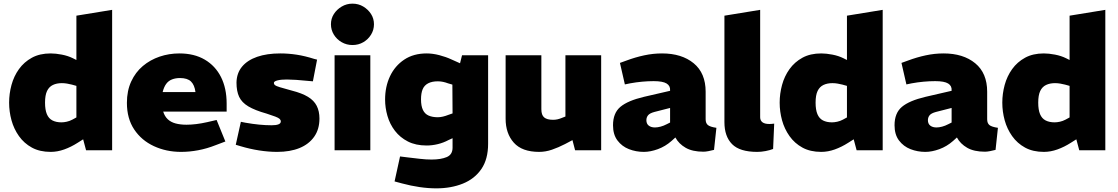

<svg xmlns="http://www.w3.org/2000/svg" viewBox="-20 -824 6133 1053"><path d="M258 9Q198 9 155 -14.5Q112 -38 84 -77.5Q56 -117 43 -164.5Q30 -212 30 -261Q30 -310 43 -358Q56 -406 84 -445Q112 -484 155 -507.5Q198 -531 258 -531Q285 -531 319 -524.5Q353 -518 381 -504L399 -495V-738L595 -770V0H452L436 -60L406 -41Q370 -18 332.5 -4.5Q295 9 258 9ZM227 -261Q227 -222 237 -198Q247 -174 267.5 -163.5Q288 -153 317 -153Q330 -153 346 -156.5Q362 -160 377 -168L399 -180V-353L374 -360Q362 -363 348 -365.5Q334 -368 319 -368Q291 -368 270 -358Q249 -348 238 -325Q227 -302 227 -261Z M973 9Q892 9 824 -22.5Q756 -54 716 -114Q676 -174 676 -260Q676 -326 699.5 -377Q723 -428 763.5 -462Q804 -496 855.5 -513.5Q907 -531 964 -531Q1045 -531 1103 -497Q1161 -463 1192 -401.5Q1223 -340 1223 -256V-212H875Q883 -186 900 -170Q917 -154 943 -147Q969 -140 1003 -140Q1028 -140 1056.5 -143.5Q1085 -147 1116 -154L1168 -166L1216 -48L1163 -28Q1115 -9 1067 0Q1019 9 973 9ZM872 -319H1052Q1047 -358 1027.5 -377Q1008 -396 967 -396Q943 -396 923.5 -388.5Q904 -381 891.5 -364Q879 -347 872 -319Z M1500 9Q1452 9 1401 1Q1350 -7 1300 -22L1273 -30L1301 -156L1326 -151Q1366 -144 1401.5 -140.5Q1437 -137 1470 -137Q1494 -137 1507 -142Q1520 -147 1520 -158Q1520 -166 1513.5 -172Q1507 -178 1490 -184.5Q1473 -191 1442 -201Q1378 -219 1342 -240.5Q1306 -262 1291.5 -293Q1277 -324 1277 -371Q1278 -423 1307.5 -458.5Q1337 -494 1390.5 -512.5Q1444 -531 1517 -531Q1562 -531 1607.5 -524Q1653 -517 1703 -501L1719 -497L1696 -378L1673 -380Q1634 -384 1604 -386Q1574 -388 1553 -388Q1521 -388 1501.5 -383Q1482 -378 1482 -369Q1482 -362 1488 -357Q1494 -352 1515.5 -345.5Q1537 -339 1581 -327Q1636 -313 1669 -293Q1702 -273 1717 -243.5Q1732 -214 1732 -174Q1732 -115 1703 -74Q1674 -33 1622.5 -12Q1571 9 1500 9Z M1815 0V-521H2011V0ZM1913 -577Q1881 -577 1854 -592.5Q1827 -608 1811 -634Q1795 -660 1795 -691Q1795 -722 1811 -747Q1827 -772 1854 -788Q1881 -804 1913 -804Q1946 -804 1972.5 -788Q1999 -772 2015 -747Q2031 -722 2031 -691Q2031 -660 2015 -634Q1999 -608 1972.5 -592.5Q1946 -577 1913 -577Z M2373 209Q2329 209 2281 202Q2233 195 2185 182L2144 171L2174 34L2214 39Q2248 43 2282.5 47Q2317 51 2347 51Q2398 51 2430 37.5Q2462 24 2462 -14V-66L2440 -56Q2412 -41 2381 -33.5Q2350 -26 2320 -26Q2260 -26 2217 -48Q2174 -70 2146 -106.5Q2118 -143 2105 -188Q2092 -233 2092 -278Q2092 -349 2119 -406Q2146 -463 2197 -497Q2248 -531 2320 -531Q2353 -531 2389.5 -521.5Q2426 -512 2456 -498L2503 -477L2514 -521H2657V-36Q2657 49 2620 103Q2583 157 2518.5 183Q2454 209 2373 209ZM2289 -279Q2289 -243 2299.5 -221Q2310 -199 2331 -190Q2352 -181 2381 -181Q2394 -181 2409 -184.5Q2424 -188 2439 -194L2462 -202L2461 -360L2437 -367Q2424 -372 2410 -375Q2396 -378 2381 -378Q2349 -378 2328 -367Q2307 -356 2298 -334.5Q2289 -313 2289 -279Z M2937 9Q2843 9 2798 -41.5Q2753 -92 2753 -173V-521H2949V-225Q2949 -193 2964.5 -180Q2980 -167 3013 -167Q3026 -167 3037 -169.5Q3048 -172 3058 -176L3081 -185V-521H3277V0H3134L3109 -96L3145 -69L3079 -34Q3042 -15 3007 -3Q2972 9 2937 9Z M3511 9Q3468 9 3429.5 -6Q3391 -21 3366.5 -53.5Q3342 -86 3342 -137Q3342 -204 3382.5 -238Q3423 -272 3512 -293L3655 -326V-328Q3657 -353 3636 -366Q3615 -379 3565 -379Q3534 -379 3501.5 -376Q3469 -373 3436 -367L3407 -361L3380 -479L3416 -492Q3464 -510 3513 -520.5Q3562 -531 3611 -531Q3719 -531 3784.5 -477Q3850 -423 3850 -321V-170Q3850 -148 3862.5 -138Q3875 -128 3909 -123L3896 -2Q3881 2 3865 5Q3849 8 3838 8Q3778 8 3740.5 -13.5Q3703 -35 3684 -70L3663 -51Q3629 -21 3588 -6Q3547 9 3511 9ZM3572 -125Q3586 -125 3603 -129.5Q3620 -134 3637 -143L3655 -152V-232L3569 -210Q3543 -203 3534 -191.5Q3525 -180 3525 -165Q3525 -145 3538 -135Q3551 -125 3572 -125Z M4133 9Q4037 9 3995 -33.5Q3953 -76 3953 -154V-738L4149 -770V-181Q4149 -163 4161.5 -153.5Q4174 -144 4199 -144Q4204 -144 4211 -144.5Q4218 -145 4226 -146L4220 -7Q4202 0 4178.5 4.5Q4155 9 4133 9Z M4484 9Q4424 9 4381 -14.5Q4338 -38 4310 -77.5Q4282 -117 4269 -164.5Q4256 -212 4256 -261Q4256 -310 4269 -358Q4282 -406 4310 -445Q4338 -484 4381 -507.5Q4424 -531 4484 -531Q4511 -531 4545 -524.5Q4579 -518 4607 -504L4625 -495V-738L4821 -770V0H4678L4662 -60L4632 -41Q4596 -18 4558.5 -4.5Q4521 9 4484 9ZM4453 -261Q4453 -222 4463 -198Q4473 -174 4493.5 -163.5Q4514 -153 4543 -153Q4556 -153 4572 -156.5Q4588 -160 4603 -168L4625 -180V-353L4600 -360Q4588 -363 4574 -365.5Q4560 -368 4545 -368Q4517 -368 4496 -358Q4475 -348 4464 -325Q4453 -302 4453 -261Z M5055 9Q5012 9 4973.5 -6Q4935 -21 4910.5 -53.5Q4886 -86 4886 -137Q4886 -204 4926.5 -238Q4967 -272 5056 -293L5199 -326V-328Q5201 -353 5180 -366Q5159 -379 5109 -379Q5078 -379 5045.5 -376Q5013 -373 4980 -367L4951 -361L4924 -479L4960 -492Q5008 -510 5057 -520.5Q5106 -531 5155 -531Q5263 -531 5328.5 -477Q5394 -423 5394 -321V-170Q5394 -148 5406.5 -138Q5419 -128 5453 -123L5440 -2Q5425 2 5409 5Q5393 8 5382 8Q5322 8 5284.5 -13.5Q5247 -35 5228 -70L5207 -51Q5173 -21 5132 -6Q5091 9 5055 9ZM5116 -125Q5130 -125 5147 -129.5Q5164 -134 5181 -143L5199 -152V-232L5113 -210Q5087 -203 5078 -191.5Q5069 -180 5069 -165Q5069 -145 5082 -135Q5095 -125 5116 -125Z M5705 9Q5645 9 5602 -14.5Q5559 -38 5531 -77.5Q5503 -117 5490 -164.5Q5477 -212 5477 -261Q5477 -310 5490 -358Q5503 -406 5531 -445Q5559 -484 5602 -507.5Q5645 -531 5705 -531Q5732 -531 5766 -524.5Q5800 -518 5828 -504L5846 -495V-738L6042 -770V0H5899L5883 -60L5853 -41Q5817 -18 5779.5 -4.5Q5742 9 5705 9ZM5674 -261Q5674 -222 5684 -198Q5694 -174 5714.5 -163.5Q5735 -153 5764 -153Q5777 -153 5793 -156.5Q5809 -160 5824 -168L5846 -180V-353L5821 -360Q5809 -363 5795 -365.5Q5781 -368 5766 -368Q5738 -368 5717 -358Q5696 -348 5685 -325Q5674 -302 5674 -261Z"/></svg>

Font: REM ExtraBold
Style: Regular
Weight: 800
Designer: Octavio Pardo
Foundry: Ashler Design
Version: Version 1.005;gftools[0.9.28]